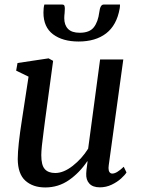

<svg xmlns="http://www.w3.org/2000/svg" viewBox="-20 -814 618 844"><path d="M58 -115Q58 -170.5 77 -291L105.5 -477L51 -503.5L57 -537L193.5 -557.5L213.5 -546.5L178.5 -288Q174 -252 172 -237.5Q161.5 -162 161.5 -131.5Q161.5 -88 176.8 -70.8Q192 -53.5 223 -53.5Q259.5 -53.5 299.8 -85Q340 -116.5 367.5 -160.5L420 -552.5H522L458 -87.5Q457 -78.5 457 -75.5Q457 -63.5 461.5 -57.2Q466 -51 473.5 -51Q483 -51 495 -58Q507 -65 524 -81L536 -56Q529.5 -45 512.5 -29.5Q495.5 -14 471 -2.2Q446.5 9.5 419 9.5Q388 9.5 372.8 -7Q357.5 -23.5 359 -51.5Q358.5 -59 365 -104L363.5 -105Q329.5 -54.5 283 -22.2Q236.5 10 179 10Q124.5 10 91.5 -19.8Q58.5 -49.5 58 -115ZM254 -794Q260.5 -794 262.8 -789.5Q265 -785 265 -776Q265 -770 264 -756Q262.5 -745 262.5 -734Q262.5 -704 279 -687Q295.5 -670 330.5 -670Q373.5 -670 392.2 -693.8Q411 -717.5 416.5 -760.5Q420.5 -794 435.5 -794H507.5Q507.5 -784 506 -776Q493 -703 446.5 -667.2Q400 -631.5 325.5 -631.5Q255.5 -631.5 213.2 -663.2Q171 -695 171 -758.5Q171 -780.5 175 -794Z"/></svg>

Font: Merriweather Text
Style: Italic
Weight: 400
Italic angle: -7.8°
Designer: Eben Sorkin
Foundry: Eben Sorkin
Version: Version 2.100